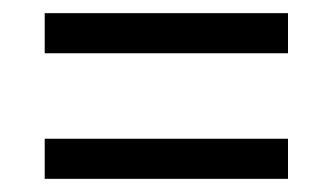

<svg xmlns="http://www.w3.org/2000/svg" viewBox="-20 -503 506 292"><path d="M48 -422H418V-483H48ZM48 -231H418V-292H48Z"/></svg>

Font: Noto Serif Georgian Condensed Medium
Style: Regular
Weight: 500
Width: 3
Designer: Monotype Design Team, Akaki Razmadze
Foundry: Google LLC
Version: Version 2.003